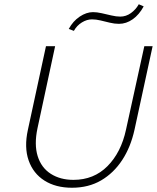

<svg xmlns="http://www.w3.org/2000/svg" viewBox="-20 -875 737 902"><path d="M318 7Q242 7 189 -26.5Q136 -60 114.5 -121.5Q93 -183 111 -265L196 -658H239L156 -272Q140 -196 157 -141.5Q174 -87 218.5 -58.5Q263 -30 325 -30Q421 -30 485 -94.5Q549 -159 572 -266L658 -658H697L612 -266Q594 -184 554 -123Q514 -62 455 -27.5Q396 7 318 7ZM327 -730 303 -739Q323 -776 354.5 -797Q386 -818 417 -818Q435 -818 457.5 -813Q480 -808 503 -802.5Q526 -797 545 -797Q572 -797 595 -813.5Q618 -830 632 -855L655 -845Q634 -806 603.5 -784.5Q573 -763 539 -763Q518 -763 495.5 -768.5Q473 -774 452 -779Q431 -784 412 -784Q388 -784 364.5 -769.5Q341 -755 327 -730Z"/></svg>

Font: Ysabeau Office ExtraLight
Style: Italic
Weight: 250
Italic angle: -12°
Designer: Christian Thalmann (Catharsis Fonts)
Version: Version 2.001;gftools[0.9.30]; featfreeze: tnum,lnum,ss02